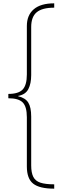

<svg xmlns="http://www.w3.org/2000/svg" viewBox="-20 -905 384 1151"><path d="M305 226Q217 226 179 196Q141 166 141 93V-202Q141 -266 116 -291Q91 -316 30 -316V-342Q91 -342 116 -368.5Q141 -395 141 -459V-749Q141 -814 182.5 -849.5Q224 -885 305 -885V-859Q233 -859 200 -831.5Q167 -804 167 -743V-455Q167 -404 150 -371Q133 -338 89 -330V-328Q132 -318 149.5 -290Q167 -262 167 -206V87Q167 130 179.5 155Q192 180 222 190Q252 200 305 200Z"/></svg>

Font: Noto Sans Kannada UI ExtraCondensed Thin
Style: Regular
Weight: 100
Width: 2
Designer: Jelle Bosma - Monotype Design Team
Foundry: Monotype Imaging Inc.
Version: Version 2.005; ttfautohint (v1.8.4.7-5d5b)